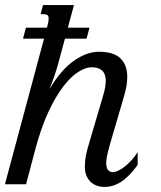

<svg xmlns="http://www.w3.org/2000/svg" viewBox="-47 -736 642 767"><path d="M364.7 -353Q370.1 -371.1 372.8 -386Q375.5 -400.9 375.5 -413.1Q375.5 -467.3 318.8 -467.3Q295.9 -467.3 266.6 -449.2Q237.3 -431.2 206.8 -391.8Q176.3 -352.5 147 -290.3Q117.7 -228 94.2 -140.1L57.1 0H-27.3L128.9 -581.5H44.9L56.6 -625.5H140.6L142.1 -630.9Q147.5 -651.4 147.5 -661.1Q147.5 -671.9 142.6 -675.5Q137.7 -679.2 128.9 -679.2H115.2L125 -715.8H248.5L224.1 -625.5H310.5L298.8 -581.5H212.4L183.1 -473.1Q181.6 -468.3 178.5 -458Q175.3 -447.8 170.9 -434.6Q166.5 -421.4 161.1 -407.2Q155.8 -393.1 150.9 -379.9Q195.3 -455.6 247.1 -492.4Q298.8 -529.3 348.1 -529.3Q407.2 -529.3 434.3 -502.7Q461.4 -476.1 461.4 -428.7Q461.4 -396 449.7 -356L391.6 -157.2Q387.7 -143.1 382.6 -122.8Q377.4 -102.5 377.4 -84.5Q377.4 -65.4 384.5 -56.9Q391.6 -48.3 402.8 -48.3Q413.1 -48.3 426.3 -54.7Q439.5 -61 452.9 -71.8Q466.3 -82.5 479.5 -97.2Q492.7 -111.8 502.9 -128.4V-77.1Q470.2 -31.7 438 -10.5Q405.8 10.7 370.6 10.7Q354 10.7 339.6 5.6Q325.2 0.5 314.7 -9.8Q304.2 -20 298.1 -34.9Q292 -49.8 292 -68.8Q292 -89.8 295.4 -109.9Q298.8 -129.9 304.7 -149.4Z"/></svg>

Font: Arian AMU Serif
Style: Italic
Weight: 400
Italic angle: -15°
Designer: Ruben Hakobyan (Tarumian)
Foundry: Ruben Hakobyan (Tarumian)
Version: Version 1.002